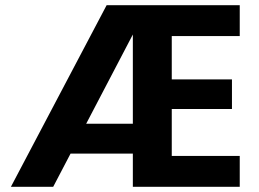

<svg xmlns="http://www.w3.org/2000/svg" viewBox="-20 -720 999 740"><path d="M22 0 391 -700H904V-581H642V-414H874V-300H642V-119H904V0H492V-587L185 0ZM167 -128 230 -243H564V-128Z"/></svg>

Font: DM Sans 10pt Black
Style: Regular
Weight: 900
Version: Version 4.004;gftools[0.9.30]